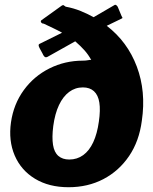

<svg xmlns="http://www.w3.org/2000/svg" viewBox="-20 -774 640 804"><path d="M574 -269Q563 -183 520.5 -120.5Q478 -58 413 -24Q348 10 267 10Q185 10 126.5 -25.5Q68 -61 41.5 -123Q15 -185 26 -262Q37 -338 79.5 -396.5Q122 -455 187 -487.5Q252 -520 327 -520Q340 -520 349 -522Q358 -524 362 -523Q350 -545 334 -563Q318 -581 295 -601L179 -536Q171 -532 166 -537Q161 -542 158 -550L146 -572Q138 -587 145 -590L240 -637Q222 -647 203 -656Q184 -665 163 -675Q156 -675 152.5 -680Q149 -685 153 -689L238 -750Q244 -754 246.5 -752Q249 -750 255 -746Q288 -740 317.5 -728Q347 -716 372 -702L458 -752Q463 -756 468 -751.5Q473 -747 474 -743L489 -707Q491 -703 492.5 -700.5Q494 -698 489 -696L427 -666Q514 -599 553 -495Q592 -391 574 -269ZM270 -106Q303 -106 328.5 -124.5Q354 -143 370.5 -178.5Q387 -214 394 -265Q401 -313 396 -344.5Q391 -376 373.5 -392Q356 -408 327 -408Q295 -408 269.5 -389Q244 -370 227 -334Q210 -298 203 -246Q197 -199 202 -167.5Q207 -136 224.5 -121Q242 -106 270 -106Z"/></svg>

Font: Libre Franklin Thin ExtraBold
Style: Italic
Weight: 800
Italic angle: -8°
Version: Version 2.000